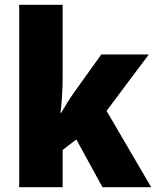

<svg xmlns="http://www.w3.org/2000/svg" viewBox="-20 -780 650 800"><path d="M241 -460V-760H60V0H241V-155L298 -199L407 0H610L424 -318L600 -553H402L288 -394C272 -372 250 -336 235 -310H232C238 -356 241 -413 241 -460Z"/></svg>

Font: Noto Sans Kannada SemiCondensed Black
Style: Regular
Weight: 900
Width: 4
Designer: Jelle Bosma - Monotype Design Team
Foundry: Monotype Imaging Inc.
Version: Version 2.005